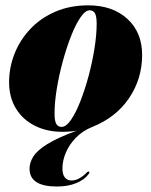

<svg xmlns="http://www.w3.org/2000/svg" viewBox="-20 -483 565 718"><path d="M310 -463Q401 -463 456.2 -412.5Q511.5 -362 511.5 -277.5Q511.5 -188.5 462.8 -116.2Q414 -44 326.5 -9Q289 6 263.8 32Q238.5 58 226 88.2Q213.5 118.5 213.5 146Q213.5 170.5 223 181.2Q232.5 192 247 192Q263 192 278.2 183Q293.5 174 304 162.5Q309 157 313.5 159Q316 161.5 311 168.5Q296 189 265 201.8Q234 214.5 193 214.5Q90.5 214.5 90.5 148Q90.5 124.5 105 101.8Q119.5 79 157.5 55.5Q195.5 32 266 6Q249 8.5 237 9.2Q225 10 214 10Q155 10 109.8 -13Q64.5 -36 39.2 -77.8Q14 -119.5 14 -175.5Q14 -231 34.5 -282.5Q55 -334 93.5 -374.8Q132 -415.5 186.8 -439.2Q241.5 -463 310 -463ZM210.5 -8.5Q227.5 -8.5 245.8 -35.2Q264 -62 281 -105.5Q298 -149 311.8 -200.5Q325.5 -252 333.5 -303Q341.5 -354 341.5 -394Q341.5 -422.5 335 -433.5Q328.5 -444.5 315.5 -444.5Q299 -444.5 280.8 -417.8Q262.5 -391 245.5 -347.5Q228.5 -304 214.5 -252.5Q200.5 -201 192.2 -150Q184 -99 184 -59Q184 -30.5 190.5 -19.5Q197 -8.5 210.5 -8.5Z"/></svg>

Font: Fraunces 144pt S000 Black
Style: Italic
Weight: 900
Italic angle: -16°
Version: Version 1.000; ttfautohint (v1.8.3)